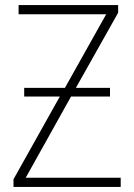

<svg xmlns="http://www.w3.org/2000/svg" viewBox="-20 -734 527 754"><path d="M75 -389V-355H215L33 -30V0H454V-36H81L259 -355H412V-389H278L444 -684V-714H53V-678H397L235 -389Z"/></svg>

Font: Noto Sans SemiCondensed ExtraLight
Style: Regular
Weight: 200
Width: 4
Designer: Monotype Design Team
Foundry: Monotype Imaging Inc.
Version: Version 2.013